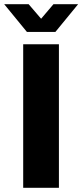

<svg xmlns="http://www.w3.org/2000/svg" viewBox="-46 -899 394 919"><path d="M65 0V-687H236V0ZM-26 -879H91L176 -780L125 -779L210 -879H328L219 -746H83Z"/></svg>

Font: Archivo SemiCondensed ExtraBold
Style: Regular
Weight: 800
Width: 4
Designer: Hector Gatti
Foundry: Omnibus-Type
Version: Version 2.001